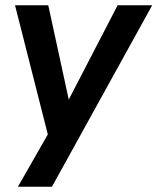

<svg xmlns="http://www.w3.org/2000/svg" viewBox="-20 -524 597 728"><path d="M48 184 176 -40 169 16 37 -504H163L246 -122H228L426 -504H557L177 184Z"/></svg>

Font: Nunitoga
Style: Bold Italic
Weight: 700
Italic angle: -9°
Designer: Vernon Adams
Foundry: Vernon Adams
Version: Version 1.0